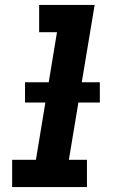

<svg xmlns="http://www.w3.org/2000/svg" viewBox="-20 -755 490 775"><path d="M29 0V-110H125L210 -625H138V-735H362L258 -110H331V0ZM81 -341V-423H383V-341Z"/></svg>

Font: Iosevka Etoile XBdObl
Style: Regular
Weight: 800
Italic angle: -9°
Designer: Belleve Invis
Foundry: Belleve Invis
Version: Version 15.5.2; ttfautohint (v1.8.4)